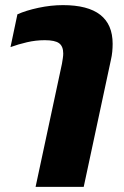

<svg xmlns="http://www.w3.org/2000/svg" viewBox="-20 -570 483 750"><path d="M119 160 222 -321Q224 -333 225.5 -343Q227 -353 227 -361Q227 -389 211 -401Q195 -413 155 -413Q120 -413 85.5 -405Q51 -397 21 -386L48 -514Q81 -529 130 -539.5Q179 -550 226 -550Q420 -550 420 -399Q420 -384 418.5 -368Q417 -352 413 -335L307 160Z"/></svg>

Font: Kanit
Style: Bold Italic
Weight: 700
Italic angle: -12°
Designer: Katatrad Team
Foundry: CadsonDemak
Version: Version 2.000; ttfautohint (v1.8.3)